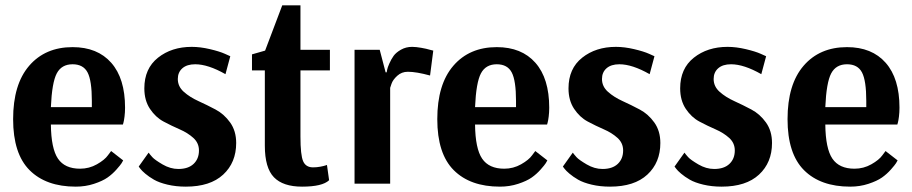

<svg xmlns="http://www.w3.org/2000/svg" viewBox="-20 -686 3406 717"><path d="M251 -446Q210 -446 192 -412Q174 -378 170 -286H323V-309Q323 -385 307 -415.5Q291 -446 251 -446ZM395 -122 440 -87Q438 -83 434 -76.5Q430 -70 415 -53Q400 -36 381.5 -23Q363 -10 331 0.5Q299 11 263 11Q152 11 90.5 -50.5Q29 -112 29 -241Q29 -371 89 -440.5Q149 -510 251 -510Q344 -510 395.5 -451.5Q447 -393 447 -284Q447 -266 445 -250.5Q443 -235 441 -228L439 -221H170Q171 -131 196.5 -93.5Q222 -56 279 -56Q313 -56 342 -72.5Q371 -89 383 -106Z M498 -64 535 -116Q540 -109 549 -99Q558 -89 587 -72Q616 -55 646 -55Q683 -55 703 -74Q723 -93 723 -124Q723 -152 702 -171Q681 -190 651 -203Q621 -216 591 -232Q561 -248 540 -279.5Q519 -311 519 -356Q519 -430 570 -470.5Q621 -511 696 -511Q728 -511 764 -502.5Q800 -494 820 -485L840 -476L822 -409Q757 -446 709 -446Q678 -446 661 -431Q644 -416 644 -391Q644 -363 666.5 -343Q689 -323 721 -308.5Q753 -294 785 -277Q817 -260 839.5 -228.5Q862 -197 862 -152Q862 -79 813.5 -34Q765 11 674 11Q637 11 605.5 3.5Q574 -4 555 -15Q536 -26 522.5 -37.5Q509 -49 504 -56Z M1212 -500V-423H1102V-176Q1102 -107 1112 -84Q1122 -61 1149 -61Q1163 -61 1176 -63.5Q1189 -66 1195 -68L1201 -70L1209 -13Q1184 11 1108 11Q1037 11 1003 -24Q969 -59 969 -142V-423H921V-483L970 -497L1034 -666H1102V-500Z M1598 -497 1586 -404Q1535 -418 1503 -418Q1480 -418 1463.5 -403Q1447 -388 1442 -373L1437 -358V0H1304V-500H1398L1420 -416H1424Q1425 -420 1426 -426.5Q1427 -433 1434 -449Q1441 -465 1450 -477.5Q1459 -490 1477.5 -500.5Q1496 -511 1519 -511Q1533 -511 1553 -507.5Q1573 -504 1586 -500Z M1835 -446Q1794 -446 1776 -412Q1758 -378 1754 -286H1907V-309Q1907 -385 1891 -415.5Q1875 -446 1835 -446ZM1979 -122 2024 -87Q2022 -83 2018 -76.5Q2014 -70 1999 -53Q1984 -36 1965.5 -23Q1947 -10 1915 0.5Q1883 11 1847 11Q1736 11 1674.5 -50.5Q1613 -112 1613 -241Q1613 -371 1673 -440.5Q1733 -510 1835 -510Q1928 -510 1979.5 -451.5Q2031 -393 2031 -284Q2031 -266 2029 -250.5Q2027 -235 2025 -228L2023 -221H1754Q1755 -131 1780.5 -93.5Q1806 -56 1863 -56Q1897 -56 1926 -72.5Q1955 -89 1967 -106Z M2082 -64 2119 -116Q2124 -109 2133 -99Q2142 -89 2171 -72Q2200 -55 2230 -55Q2267 -55 2287 -74Q2307 -93 2307 -124Q2307 -152 2286 -171Q2265 -190 2235 -203Q2205 -216 2175 -232Q2145 -248 2124 -279.5Q2103 -311 2103 -356Q2103 -430 2154 -470.5Q2205 -511 2280 -511Q2312 -511 2348 -502.5Q2384 -494 2404 -485L2424 -476L2406 -409Q2341 -446 2293 -446Q2262 -446 2245 -431Q2228 -416 2228 -391Q2228 -363 2250.5 -343Q2273 -323 2305 -308.5Q2337 -294 2369 -277Q2401 -260 2423.5 -228.5Q2446 -197 2446 -152Q2446 -79 2397.5 -34Q2349 11 2258 11Q2221 11 2189.5 3.5Q2158 -4 2139 -15Q2120 -26 2106.5 -37.5Q2093 -49 2088 -56Z M2499 -64 2536 -116Q2541 -109 2550 -99Q2559 -89 2588 -72Q2617 -55 2647 -55Q2684 -55 2704 -74Q2724 -93 2724 -124Q2724 -152 2703 -171Q2682 -190 2652 -203Q2622 -216 2592 -232Q2562 -248 2541 -279.5Q2520 -311 2520 -356Q2520 -430 2571 -470.5Q2622 -511 2697 -511Q2729 -511 2765 -502.5Q2801 -494 2821 -485L2841 -476L2823 -409Q2758 -446 2710 -446Q2679 -446 2662 -431Q2645 -416 2645 -391Q2645 -363 2667.5 -343Q2690 -323 2722 -308.5Q2754 -294 2786 -277Q2818 -260 2840.5 -228.5Q2863 -197 2863 -152Q2863 -79 2814.5 -34Q2766 11 2675 11Q2638 11 2606.5 3.5Q2575 -4 2556 -15Q2537 -26 2523.5 -37.5Q2510 -49 2505 -56Z M3143 -446Q3102 -446 3084 -412Q3066 -378 3062 -286H3215V-309Q3215 -385 3199 -415.5Q3183 -446 3143 -446ZM3287 -122 3332 -87Q3330 -83 3326 -76.5Q3322 -70 3307 -53Q3292 -36 3273.5 -23Q3255 -10 3223 0.5Q3191 11 3155 11Q3044 11 2982.5 -50.5Q2921 -112 2921 -241Q2921 -371 2981 -440.5Q3041 -510 3143 -510Q3236 -510 3287.5 -451.5Q3339 -393 3339 -284Q3339 -266 3337 -250.5Q3335 -235 3333 -228L3331 -221H3062Q3063 -131 3088.5 -93.5Q3114 -56 3171 -56Q3205 -56 3234 -72.5Q3263 -89 3275 -106Z"/></svg>

Font: ArsenalBold
Style: Bold
Weight: 700
Designer: Andrij Shevchenko
Foundry: Stairsfor.com
Version: Version 1.000